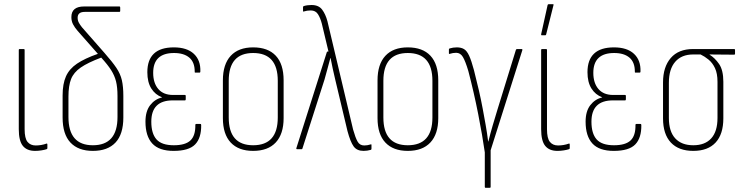

<svg xmlns="http://www.w3.org/2000/svg" viewBox="-20 -715 3551 920"><path d="M148 8Q109 8 89.5 -16Q70 -40 70 -96V-476Q70 -480 74 -480H94Q98 -480 98 -476V-96Q98 -52 112 -35Q126 -18 151 -18Q178 -18 203 -27Q207 -28 207 -23V-5Q207 -1 203 0Q194 3 179 5.5Q164 8 148 8Z M425 8Q355 8 317.5 -32Q280 -72 280 -152V-258Q280 -313 296 -349Q312 -385 349 -410Q386 -435 449 -457L352 -567Q338 -583 330 -598.5Q322 -614 322 -633Q322 -684 383 -684H552Q556 -684 556 -679V-662Q556 -658 552 -658H386Q352 -658 352 -630Q352 -616 358.5 -605Q365 -594 373 -584L481 -461Q518 -419 537.5 -390Q557 -361 564 -330.5Q571 -300 571 -255V-152Q571 -72 533.5 -32Q496 8 425 8ZM308 -154Q308 -19 425 -19Q543 -19 543 -154V-255Q543 -297 536 -325Q529 -353 512.5 -379Q496 -405 465 -439Q401 -415 367 -391.5Q333 -368 320.5 -336Q308 -304 308 -252Z M812 8Q742 8 709.5 -27.5Q677 -63 677 -132Q677 -182 699.5 -211Q722 -240 756 -248V-249Q724 -261 705 -291Q686 -321 686 -369Q686 -488 813 -488Q876 -488 909 -457Q942 -426 940 -372Q940 -367 936 -367H916Q912 -367 913 -372Q913 -417 887 -439Q861 -461 814 -461Q714 -461 714 -366Q714 -317 738.5 -288.5Q763 -260 809 -260H866Q870 -260 870 -256V-239Q870 -234 866 -234H808Q705 -234 705 -132Q705 -75 730 -47Q755 -19 813 -19Q868 -19 892.5 -42Q917 -65 916 -117Q916 -121 920 -121H940Q944 -121 944 -116Q945 -54 915 -23Q885 8 812 8Z M1193 8Q1123 8 1085.5 -32Q1048 -72 1048 -149V-330Q1048 -407 1085.5 -447.5Q1123 -488 1193 -488Q1264 -488 1301.5 -448Q1339 -408 1339 -330V-149Q1339 -73 1301.5 -32.5Q1264 8 1193 8ZM1193 -19Q1311 -19 1311 -152V-328Q1311 -461 1193 -461Q1076 -461 1076 -328V-152Q1076 -19 1193 -19Z M1722 8Q1690 8 1674.5 -13.5Q1659 -35 1645 -87L1586 -335Q1580 -360 1574.5 -385.5Q1569 -411 1564 -437H1563Q1556 -410 1549 -385Q1542 -360 1535 -334L1429 -3Q1428 0 1425 0H1404Q1399 0 1400 -5L1546 -465Q1547 -468 1550 -468H1554L1522 -602Q1515 -629 1503.5 -647Q1492 -665 1469 -665Q1451 -665 1436 -660Q1432 -658 1432 -663V-681Q1432 -685 1436 -686Q1452 -691 1473 -691Q1507 -691 1523.5 -669Q1540 -647 1549 -613L1672 -94Q1683 -55 1693.5 -36.5Q1704 -18 1725 -18Q1741 -18 1756 -23Q1760 -25 1760 -20V-2Q1760 2 1757 3Q1740 8 1722 8Z M1934 8Q1864 8 1826.5 -32Q1789 -72 1789 -149V-330Q1789 -407 1826.5 -447.5Q1864 -488 1934 -488Q2005 -488 2042.5 -448Q2080 -408 2080 -330V-149Q2080 -73 2042.5 -32.5Q2005 8 1934 8ZM1934 -19Q2052 -19 2052 -152V-328Q2052 -461 1934 -461Q1817 -461 1817 -328V-152Q1817 -19 1934 -19Z M2307 185Q2303 185 2303 181V15Q2292 -63 2271.5 -167.5Q2251 -272 2224 -375Q2210 -422 2198 -442Q2186 -462 2166 -462Q2150 -462 2135 -457Q2131 -455 2131 -460V-478Q2131 -482 2135 -483Q2151 -488 2169 -488Q2189 -488 2203 -480Q2217 -472 2228 -448Q2239 -424 2251 -379Q2265 -324 2275 -280.5Q2285 -237 2293 -194Q2300 -156 2307 -117Q2314 -78 2319 -37H2320Q2330 -77 2341 -114.5Q2352 -152 2364 -191L2452 -476Q2454 -480 2457 -480H2479Q2484 -480 2483 -475L2331 5V181Q2331 185 2326 185Z M2651 8Q2612 8 2592.5 -16Q2573 -40 2573 -96V-476Q2573 -480 2577 -480H2597Q2601 -480 2601 -476V-96Q2601 -52 2615 -35Q2629 -18 2654 -18Q2681 -18 2706 -27Q2710 -28 2710 -23V-5Q2710 -1 2706 0Q2697 3 2682 5.5Q2667 8 2651 8ZM2576 -546Q2572 -546 2573 -551L2604 -691Q2605 -695 2610 -695H2629Q2634 -695 2632 -690L2597 -550Q2596 -546 2593 -546Z M2921 8Q2851 8 2818.5 -27.5Q2786 -63 2786 -132Q2786 -182 2808.5 -211Q2831 -240 2865 -248V-249Q2833 -261 2814 -291Q2795 -321 2795 -369Q2795 -488 2922 -488Q2985 -488 3018 -457Q3051 -426 3049 -372Q3049 -367 3045 -367H3025Q3021 -367 3022 -372Q3022 -417 2996 -439Q2970 -461 2923 -461Q2823 -461 2823 -366Q2823 -317 2847.5 -288.5Q2872 -260 2918 -260H2975Q2979 -260 2979 -256V-239Q2979 -234 2975 -234H2917Q2814 -234 2814 -132Q2814 -75 2839 -47Q2864 -19 2922 -19Q2977 -19 3001.5 -42Q3026 -65 3025 -117Q3025 -121 3029 -121H3049Q3053 -121 3053 -116Q3054 -54 3024 -23Q2994 8 2921 8Z M3302 8Q3232 8 3194.5 -32Q3157 -72 3157 -148V-320Q3157 -394 3194 -437Q3231 -480 3301 -480H3498Q3502 -480 3502 -476V-457Q3502 -453 3498 -453L3380 -454V-453Q3405 -438 3425.5 -408.5Q3446 -379 3446 -323V-148Q3446 -72 3409 -32Q3372 8 3302 8ZM3302 -19Q3358 -19 3388 -52Q3418 -85 3418 -150V-323Q3418 -363 3406 -388.5Q3394 -414 3375 -429.5Q3356 -445 3337 -454H3301Q3246 -454 3215.5 -419Q3185 -384 3185 -318V-150Q3185 -85 3215.5 -52Q3246 -19 3302 -19Z"/></svg>

Font: Sofia Sans Cond ExtraLight
Style: Regular
Weight: 200
Width: 3
Designer: Botio Nikoltchev, Ani Petrova
Foundry: lettersoup
Version: Version 4.100; ttfautohint (v1.8.3)